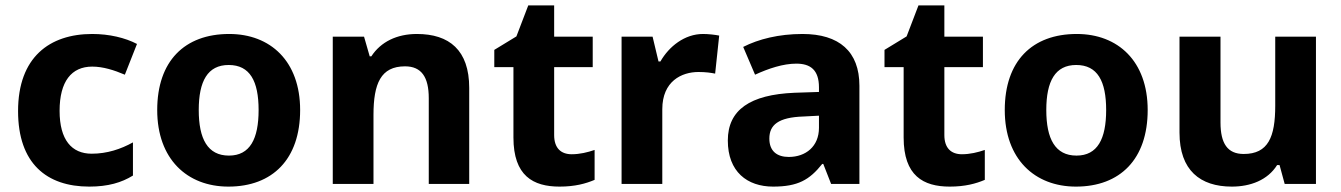

<svg xmlns="http://www.w3.org/2000/svg" viewBox="-20 -682 4974 712"><path d="M311 10C381 10 431 -5 473 -31V-154C428 -129 377 -112 320 -112C246 -112 201 -163 201 -271C201 -380 245 -435 322 -435C362 -435 403 -422 443 -405L488 -519C444 -542 385 -556 322 -556C164 -556 47 -470 47 -270C47 -76 153 10 311 10Z M1093 -274C1093 -455 983 -556 830 -556C664 -556 563 -455 563 -274C563 -92 674 10 827 10C991 10 1093 -92 1093 -274ZM717 -274C717 -381 750 -441 828 -441C907 -441 939 -381 939 -274C939 -167 907 -105 829 -105C750 -105 717 -167 717 -274Z M1526 -556C1452 -556 1392 -527 1357 -473H1351L1330 -546H1214V0H1365V-256C1365 -372 1392 -436 1482 -436C1543 -436 1570 -396 1570 -318V0H1720V-356C1720 -496 1646 -556 1526 -556Z M2100 -110C2060 -110 2035 -133 2035 -181V-433H2178V-546H2035V-662H1939L1895 -547L1813 -497V-433H1884V-172C1884 -30 1957 10 2055 10C2112 10 2152 -1 2185 -15V-126C2159 -117 2130 -110 2100 -110Z M2587 -556C2519 -556 2461 -510 2429 -454H2422L2400 -546H2285V0H2436V-277C2436 -381 2508 -415 2570 -415C2598 -415 2617 -412 2632 -409L2647 -550C2633 -553 2607 -556 2587 -556Z M2956 -556C2868 -556 2793 -537 2736 -508L2780 -405C2830 -428 2884 -446 2933 -446C2985 -446 3017 -423 3017 -358V-341L2926 -338C2762 -331 2679 -275 2679 -161C2679 -45 2751 10 2847 10C2939 10 2982 -15 3029 -74H3033L3062 0H3167V-364C3167 -491 3092 -556 2956 -556ZM2960 -250 3017 -253V-208C3017 -139 2968 -100 2905 -100C2862 -100 2833 -121 2833 -168C2833 -218 2865 -247 2960 -250Z M3547 -110C3507 -110 3482 -133 3482 -181V-433H3625V-546H3482V-662H3386L3342 -547L3260 -497V-433H3331V-172C3331 -30 3404 10 3502 10C3559 10 3599 -1 3632 -15V-126C3606 -117 3577 -110 3547 -110Z M4236 -274C4236 -455 4126 -556 3973 -556C3807 -556 3706 -455 3706 -274C3706 -92 3817 10 3970 10C4134 10 4236 -92 4236 -274ZM3860 -274C3860 -381 3893 -441 3971 -441C4050 -441 4082 -381 4082 -274C4082 -167 4050 -105 3972 -105C3893 -105 3860 -167 3860 -274Z M4860 -546H4709V-290C4709 -174 4683 -111 4592 -111C4532 -111 4506 -150 4506 -228V-546H4354V-190C4354 -50 4431 10 4548 10C4617 10 4681 -14 4716 -70H4725L4744 0H4860Z"/></svg>

Font: Noto Sans Canadian Aboriginal
Style: Bold
Weight: 700
Designer: Monotype Design Team, Typotheque's Kevin King
Foundry: Monotype Imaging Inc.
Version: Version 2.004